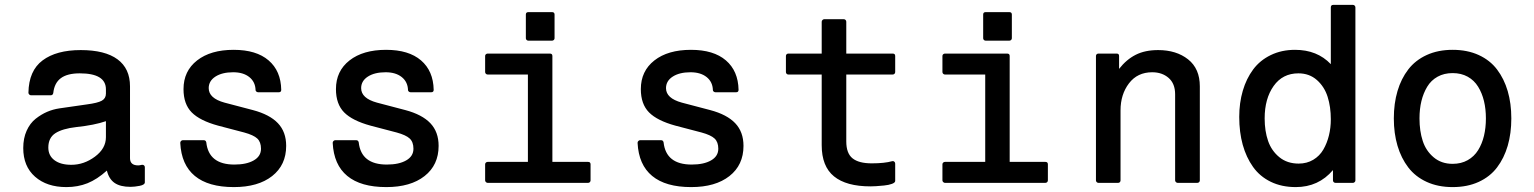

<svg xmlns="http://www.w3.org/2000/svg" viewBox="-20 -741 6217 778"><path d="M74.2 -141.1Q74.2 -180.7 87.9 -211.2Q101.6 -241.7 124.5 -259.8Q147.5 -277.8 170.9 -287.8Q194.3 -297.9 220.2 -301.8Q244.1 -305.7 332 -317.9Q376 -323.7 392.6 -333Q409.2 -342.3 409.2 -361.8V-378.9Q409.2 -443.8 303.2 -443.8Q252.9 -443.8 226.6 -424.3Q200.2 -404.8 195.8 -363.8Q193.8 -355 186 -355H105Q101.6 -355 98.4 -358.2Q95.2 -361.3 95.2 -365.2Q96.7 -454.6 152.6 -496.3Q208.5 -538.1 307.1 -538.1Q405.3 -538.1 456.1 -500.7Q506.8 -463.4 506.8 -391.1V-100.1Q506.8 -70.8 540 -70.8Q545.4 -70.8 555.2 -73.2Q560.1 -73.7 563.5 -71Q566.9 -68.4 566.9 -63V-2Q566.9 7.8 546.1 12Q525.4 16.1 508.8 16.1Q467.3 16.1 444.3 0.2Q421.4 -15.6 413.1 -49.8Q373.5 -14.2 334.5 1.5Q295.4 17.1 249 17.1Q169.9 17.1 122.1 -24.9Q74.2 -66.9 74.2 -141.1ZM289.1 -226.1Q232.9 -219.7 204.3 -201.2Q175.8 -182.6 175.8 -143.1Q175.8 -110.4 200.7 -91.8Q225.6 -73.2 269 -73.2Q320.3 -73.2 364.7 -106.2Q409.2 -139.2 409.2 -185.1V-250Q362.8 -233.9 289.1 -226.1Z M710.4 -162.1Q710.4 -166.5 713.6 -169.7Q716.8 -172.9 720.7 -172.9H805.7Q814 -172.9 815.9 -164.1Q825.7 -74.2 929.7 -74.2Q979 -74.2 1008.3 -91.1Q1037.6 -107.9 1037.6 -138.2Q1037.6 -165.5 1022.5 -179.7Q1007.3 -193.8 969.7 -204.1L863.8 -231.9Q790 -252 756.8 -285.6Q723.6 -319.3 723.6 -379.9Q723.6 -453.1 778.6 -496.1Q833.5 -539.1 926.8 -539.1Q1018.6 -539.1 1068.4 -496.3Q1118.2 -453.6 1119.6 -377Q1119.6 -367.2 1109.9 -367.2H1025.9Q1022 -367.2 1018.8 -369.9Q1015.6 -372.6 1015.6 -376Q1014.6 -409.2 990.2 -428.7Q965.8 -448.2 924.8 -448.2Q880.4 -448.2 853 -430.7Q825.7 -413.1 825.7 -383.8Q825.7 -342.8 889.6 -325.2L1004.9 -294.9Q1072.8 -276.9 1106.2 -241.7Q1139.6 -206.5 1139.6 -149.9Q1139.6 -72.3 1082.8 -27.6Q1025.9 17.1 927.7 17.1Q824.2 17.1 769.5 -28.1Q714.8 -73.2 710.4 -162.1Z M1328.1 -162.1Q1328.1 -166.5 1331.3 -169.7Q1334.5 -172.9 1338.4 -172.9H1423.3Q1431.6 -172.9 1433.6 -164.1Q1443.4 -74.2 1547.4 -74.2Q1596.7 -74.2 1626 -91.1Q1655.3 -107.9 1655.3 -138.2Q1655.3 -165.5 1640.1 -179.7Q1625 -193.8 1587.4 -204.1L1481.4 -231.9Q1407.7 -252 1374.5 -285.6Q1341.3 -319.3 1341.3 -379.9Q1341.3 -453.1 1396.2 -496.1Q1451.2 -539.1 1544.4 -539.1Q1636.2 -539.1 1686 -496.3Q1735.8 -453.6 1737.3 -377Q1737.3 -367.2 1727.5 -367.2H1643.6Q1639.6 -367.2 1636.5 -369.9Q1633.3 -372.6 1633.3 -376Q1632.3 -409.2 1607.9 -428.7Q1583.5 -448.2 1542.5 -448.2Q1498 -448.2 1470.7 -430.7Q1443.4 -413.1 1443.4 -383.8Q1443.4 -342.8 1507.3 -325.2L1622.6 -294.9Q1690.4 -276.9 1723.9 -241.7Q1757.3 -206.5 1757.3 -149.9Q1757.3 -72.3 1700.4 -27.6Q1643.6 17.1 1545.4 17.1Q1441.9 17.1 1387.2 -28.1Q1332.5 -73.2 1328.1 -162.1Z M1956.1 -439Q1952.1 -439 1949 -441.9Q1945.8 -444.8 1945.8 -449.2V-514.2Q1945.8 -518.6 1949 -521.2Q1952.1 -523.9 1956.1 -523.9H2208Q2218.3 -523.9 2218.3 -514.2V-85H2362.8Q2373 -85 2373 -75.2V-9.8Q2373 -5.9 2370.1 -2.9Q2367.2 0 2362.8 0H1956.1Q1952.1 0 1949 -3.2Q1945.8 -6.3 1945.8 -9.8V-75.2Q1945.8 -79.6 1949 -82.3Q1952.1 -85 1956.1 -85H2119.1V-439ZM2110.8 -585.9V-682.1Q2110.8 -691.9 2121.1 -691.9H2216.8Q2227.1 -691.9 2227.1 -682.1V-585.9Q2227.1 -582 2224.1 -579.1Q2221.2 -576.2 2216.8 -576.2H2121.1Q2116.7 -576.2 2113.8 -579.1Q2110.8 -582 2110.8 -585.9Z M2563.5 -162.1Q2563.5 -166.5 2566.7 -169.7Q2569.8 -172.9 2573.7 -172.9H2658.7Q2667 -172.9 2668.9 -164.1Q2678.7 -74.2 2782.7 -74.2Q2832 -74.2 2861.3 -91.1Q2890.6 -107.9 2890.6 -138.2Q2890.6 -165.5 2875.5 -179.7Q2860.4 -193.8 2822.8 -204.1L2716.8 -231.9Q2643.1 -252 2609.9 -285.6Q2576.7 -319.3 2576.7 -379.9Q2576.7 -453.1 2631.6 -496.1Q2686.5 -539.1 2779.8 -539.1Q2871.6 -539.1 2921.4 -496.3Q2971.2 -453.6 2972.7 -377Q2972.7 -367.2 2962.9 -367.2H2878.9Q2875 -367.2 2871.8 -369.9Q2868.7 -372.6 2868.7 -376Q2867.7 -409.2 2843.3 -428.7Q2818.8 -448.2 2777.8 -448.2Q2733.4 -448.2 2706.1 -430.7Q2678.7 -413.1 2678.7 -383.8Q2678.7 -342.8 2742.7 -325.2L2857.9 -294.9Q2925.8 -276.9 2959.2 -241.7Q2992.7 -206.5 2992.7 -149.9Q2992.7 -72.3 2935.8 -27.6Q2878.9 17.1 2780.8 17.1Q2677.2 17.1 2622.6 -28.1Q2567.9 -73.2 2563.5 -162.1Z M3164.6 -449.2V-514.2Q3164.6 -518.6 3167.5 -521.2Q3170.4 -523.9 3174.3 -523.9H3309.6V-652.8Q3309.6 -656.7 3312.7 -659.9Q3315.9 -663.1 3319.3 -663.1H3399.4Q3403.8 -663.1 3406.5 -659.9Q3409.2 -656.7 3409.2 -652.8V-523.9H3597.2Q3607.4 -523.9 3607.4 -514.2V-449.2Q3607.4 -444.8 3604.5 -441.9Q3601.6 -439 3597.2 -439H3409.2V-168Q3409.2 -119.6 3434.6 -99.4Q3460 -79.1 3512.2 -79.1Q3564.5 -79.1 3595.2 -87.9Q3599.6 -89.4 3603.5 -86.2Q3607.4 -83 3607.4 -78.1V-7.8Q3607.4 -1 3594.5 3.9Q3581.5 8.8 3562.3 10.7Q3543 12.7 3529.8 13.4Q3516.6 14.2 3507.3 14.2Q3409.2 14.2 3359.4 -26.4Q3309.6 -66.9 3309.6 -152.8V-439H3174.3Q3170.4 -439 3167.5 -441.9Q3164.6 -444.8 3164.6 -449.2Z M3809.1 -439Q3805.2 -439 3802 -441.9Q3798.8 -444.8 3798.8 -449.2V-514.2Q3798.8 -518.6 3802 -521.2Q3805.2 -523.9 3809.1 -523.9H4061Q4071.3 -523.9 4071.3 -514.2V-85H4215.8Q4226.1 -85 4226.1 -75.2V-9.8Q4226.1 -5.9 4223.1 -2.9Q4220.2 0 4215.8 0H3809.1Q3805.2 0 3802 -3.2Q3798.8 -6.3 3798.8 -9.8V-75.2Q3798.8 -79.6 3802 -82.3Q3805.2 -85 3809.1 -85H3972.2V-439ZM3963.9 -585.9V-682.1Q3963.9 -691.9 3974.1 -691.9H4069.8Q4080.1 -691.9 4080.1 -682.1V-585.9Q4080.1 -582 4077.1 -579.1Q4074.2 -576.2 4069.8 -576.2H3974.1Q3969.7 -576.2 3966.8 -579.1Q3963.9 -582 3963.9 -585.9Z M4420.9 -9.8V-514.2Q4420.9 -518.6 4423.8 -521.2Q4426.8 -523.9 4430.7 -523.9H4504.9Q4514.6 -523.9 4514.6 -514.2V-461.9Q4544.4 -500 4582 -519Q4619.6 -538.1 4672.9 -538.1Q4746.6 -538.1 4794.2 -500.5Q4841.8 -462.9 4841.8 -391.1V-9.8Q4841.8 -5.9 4838.9 -2.9Q4835.9 0 4831.5 0H4752Q4748 0 4744.9 -3.2Q4741.7 -6.3 4741.7 -9.8V-358.9Q4741.7 -402.3 4715.3 -425.3Q4689 -448.2 4648.9 -448.2Q4588.9 -448.2 4554.7 -403.3Q4520.5 -358.4 4520.5 -293.9V-9.8Q4520.5 -5.9 4517.8 -2.9Q4515.1 0 4510.7 0H4430.7Q4427.2 0 4424.1 -2.9Q4420.9 -5.9 4420.9 -9.8Z M5230.5 17.1Q5173.3 17.1 5129.2 -4.4Q5085 -25.9 5057.4 -64.7Q5029.8 -103.5 5015.6 -154.5Q5001.5 -205.6 5001.5 -267.1Q5001.5 -324.2 5015.9 -373.3Q5030.3 -422.4 5057.9 -459.5Q5085.4 -496.6 5129.2 -517.8Q5172.9 -539.1 5227.5 -539.1Q5317.4 -539.1 5372.6 -481V-710.9Q5372.6 -721.2 5382.3 -721.2H5462.4Q5466.3 -721.2 5469.2 -718.3Q5472.2 -715.3 5472.2 -710.9V-9.8Q5472.2 -5.9 5469 -2.9Q5465.8 0 5462.4 0H5391.6Q5387.2 0 5384.3 -2.9Q5381.3 -5.9 5381.3 -9.8V-51.8Q5322.8 17.1 5230.5 17.1ZM5104.5 -261.2Q5104.5 -210 5118.4 -169.9Q5132.3 -129.9 5164.1 -104Q5195.8 -78.1 5242.2 -78.1Q5275.4 -78.1 5301.3 -93.5Q5327.1 -108.9 5342.3 -135Q5357.4 -161.1 5365 -192.4Q5372.6 -223.6 5372.6 -257.8Q5372.6 -308.1 5359.6 -348.9Q5346.7 -389.6 5316.2 -416.7Q5285.6 -443.8 5241.2 -443.8Q5177.2 -443.8 5140.9 -392.6Q5104.5 -341.3 5104.5 -261.2Z M5866.2 -539.1Q5925.8 -539.1 5971.7 -518.1Q6017.6 -497.1 6046.1 -459.5Q6074.7 -421.9 6089.4 -371.8Q6104 -321.8 6104 -261.2Q6104 -200.7 6089.4 -150.4Q6074.7 -100.1 6046.1 -62.5Q6017.6 -24.9 5971.7 -3.9Q5925.8 17.1 5866.2 17.1Q5807.1 17.1 5761.2 -3.9Q5715.3 -24.9 5686.5 -62.5Q5657.7 -100.1 5642.8 -150.4Q5627.9 -200.7 5627.9 -261.2Q5627.9 -321.8 5642.8 -372.1Q5657.7 -422.4 5686.5 -459.7Q5715.3 -497.1 5761.2 -518.1Q5807.1 -539.1 5866.2 -539.1ZM5731.9 -261.2Q5731.9 -210 5745.1 -169.7Q5758.3 -129.4 5789.6 -103.3Q5820.8 -77.1 5866.2 -77.1Q5900.9 -77.1 5927.2 -92Q5953.6 -106.9 5969.5 -132.6Q5985.4 -158.2 5993.2 -190.7Q6001 -223.1 6001 -261.2Q6001 -299.3 5993.2 -331.5Q5985.4 -363.8 5969.5 -389.6Q5953.6 -415.5 5927.2 -430.2Q5900.9 -444.8 5866.2 -444.8Q5831.5 -444.8 5805.2 -430.2Q5778.8 -415.5 5763.2 -389.6Q5747.6 -363.8 5739.7 -331.5Q5731.9 -299.3 5731.9 -261.2Z"/></svg>

Font: Fragment Mono SemBd
Style: Regular
Weight: 600
Designer: Wei Huang based on Nimbus Sans by URW Studio, based on Helvetica by Max Miedinger.
Foundry: Wei Huang
Version: Version 1.011